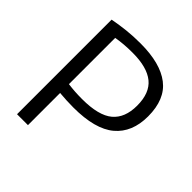

<svg xmlns="http://www.w3.org/2000/svg" viewBox="-198 -897 1045 1045"><g transform="rotate(45 325.0 -374.0)"><path d="M90.5 0V-728Q141 -737.5 189.8 -742.8Q238.5 -748 294 -748Q446 -748 524.8 -687.5Q603.5 -627 603.5 -496Q603.5 -373 526 -307.8Q448.5 -242.5 281.5 -242.5Q253.5 -242.5 228.2 -243.8Q203 -245 174.5 -247.5V0ZM282.5 -308.5Q409.5 -308.5 464.8 -354.8Q520 -401 520 -495Q520 -592.5 465.2 -637Q410.5 -681.5 299.5 -681.5Q263.5 -681.5 233.2 -679Q203 -676.5 174.5 -671.5V-315.5Q201 -312 226.8 -310.2Q252.5 -308.5 282.5 -308.5Z"/></g></svg>

Font: Encode Sans SemiExpanded
Style: Regular
Weight: 400
Width: 6
Designer: Multiple Designers
Foundry: Impallari Type
Version: Version 3.002